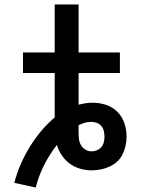

<svg xmlns="http://www.w3.org/2000/svg" viewBox="-20 -755 640 860"><path d="M140 85 44 64Q55 22 72.5 -18.5Q90 -59 113 -96.5Q136 -134 164 -167.5Q192 -201 225 -229V-428H83V-520H225V-735H332V-520H517V-428H332V-286Q347 -290 363 -292.5Q379 -295 394 -295Q425 -295 454.5 -285.5Q484 -276 505.5 -254.5Q527 -233 537 -203.5Q547 -174 547 -143Q547 -123 542.5 -102.5Q538 -82 529 -63.5Q520 -45 504.5 -31Q489 -17 470 -8.5Q451 0 431 4Q411 8 390 8Q364 8 338.5 0.5Q313 -7 292.5 -22Q272 -37 257 -59Q242 -81 235 -106Q202 -64 177.5 -15.5Q153 33 140 85ZM390 -77Q403 -77 414.5 -82Q426 -87 434 -96.5Q442 -106 445 -118.5Q448 -131 448 -143Q448 -156 445 -168.5Q442 -181 433.5 -191Q425 -201 413 -205Q401 -209 388 -209Q373 -209 359 -205Q345 -201 332 -194Q332 -186 332 -178.5Q332 -171 332 -164Q332 -149 333.5 -134Q335 -119 342 -106Q349 -93 362 -85Q375 -77 390 -77Z"/></svg>

Font: Iosevka SS04 Semibold Extended
Style: Regular
Weight: 600
Width: 7
Monospace: yes
Designer: Belleve Invis
Foundry: Belleve Invis
Version: Version 19.0.0; ttfautohint (v1.8.4)